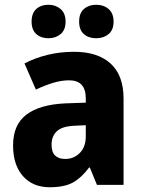

<svg xmlns="http://www.w3.org/2000/svg" viewBox="-20 -778 604 808"><path d="M292 -560Q391 -560 445.5 -510.5Q500 -461 500 -363V0H388L358 -73H355Q323 -30 287 -10Q251 10 189 10Q118 10 76.5 -37Q35 -84 35 -166Q35 -253 91 -295.5Q147 -338 255 -343L341 -346V-364Q341 -440 271 -440Q239 -440 204 -429.5Q169 -419 131 -401L83 -511Q127 -534 179.5 -547Q232 -560 292 -560ZM296 -249Q242 -247 219.5 -226Q197 -205 197 -169Q197 -137 212.5 -123Q228 -109 254 -109Q291 -109 316 -134.5Q341 -160 341 -204V-251ZM113 -687Q113 -723 133 -740.5Q153 -758 184 -758Q214 -758 235 -740Q256 -722 256 -687Q256 -652 235 -634.5Q214 -617 184 -617Q153 -617 133 -634.5Q113 -652 113 -687ZM313 -687Q313 -723 333.5 -740.5Q354 -758 385 -758Q416 -758 437 -740Q458 -722 458 -687Q458 -652 437 -634.5Q416 -617 385 -617Q353 -617 333 -634.5Q313 -652 313 -687Z"/></svg>

Font: Noto Sans Sinhala SemiCondensed ExtraBold
Style: Regular
Weight: 800
Width: 4
Designer: Jelle Bosma - Monotype Design Team
Foundry: Monotype Imaging Inc.
Version: Version 2.006; ttfautohint (v1.8.4.7-5d5b)